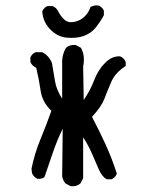

<svg xmlns="http://www.w3.org/2000/svg" viewBox="-20 -672 540 695"><path d="M236 2 217 -8Q207 -20 205 -35L207 -206Q186 -163 171 -118.5Q156 -74 141 -31Q131 -23 115 -25Q102 -31 96 -45L94 -61Q105 -116 126.5 -168Q148 -220 166 -271Q133 -302 127 -344Q121 -386 111 -427Q96 -433 90 -448V-464Q96 -478 109 -483H133Q158 -470 168 -444Q174 -411 179 -379Q184 -347 205 -315V-437Q203 -472 219 -499Q232 -511 254 -509L273 -499Q289 -470 281 -431L283 -310Q307 -345 321 -382Q335 -419 360.5 -444.5Q386 -470 415 -468Q429 -462 435 -448V-433Q397 -409 382.5 -375Q368 -341 357.5 -313.5Q347 -286 313 -249Q339 -200 362.5 -148.5Q386 -97 403 -43Q397 -29 384 -23H366Q349 -33 338 -58Q327 -83 314 -113.5Q301 -144 281 -175V-27L271 -8Q258 4 236 2ZM219 -536Q186 -540 160.5 -567Q135 -594 133 -631Q139 -645 152 -650H170Q184 -645 191.5 -629.5Q199 -614 213 -601Q227 -588 250 -593Q273 -598 288 -614Q303 -630 307 -646Q318 -654 337 -652Q351 -646 356 -633V-617Q345 -596 328 -574Q311 -552 283.5 -542Q256 -532 219 -536Z"/></svg>

Font: Kosefont JP
Style: Regular
Weight: 400
Designer: Nozomi Seto 瀬戸のぞみ
Version: Version 3.00;June 19, 2020